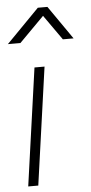

<svg xmlns="http://www.w3.org/2000/svg" viewBox="-58 -823 405 856"><g transform="rotate(-5 145.0 -395.0)"><path d="M33 0 107 -526H152L78 0ZM-2 -640 145 -790H188L292 -640H244L165 -752L54 -640Z"/></g></svg>

Font: Plus Jakarta Sans ExtraLight
Style: Italic
Weight: 200
Italic angle: -8°
Designer: Gumpita Rahayu
Foundry: Tokotype
Version: Version 2.071; ttfautohint (v1.8.4.7-5d5b);gftools[0.9.29]